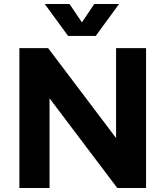

<svg xmlns="http://www.w3.org/2000/svg" viewBox="-20 -941 828 961"><path d="M77 0V-700H221L561 -250V-700H711V0H567L228 -449V0ZM204 -921H328L390 -829L452 -921H576L459 -761H321Z"/></svg>

Font: Trueno
Style: SBd
Weight: 600
Designer: Julieta Ulanovsky
Foundry: Julieta Ulanovsky
Version: Version 3.001b